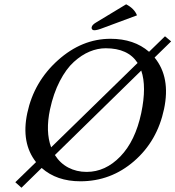

<svg xmlns="http://www.w3.org/2000/svg" viewBox="-20 -840 822 900"><path d="M571.3 -819.8Q609.9 -799.8 622.1 -768.1L465.8 -710Q435.1 -697.8 421.4 -698.2Q415 -698.2 411.6 -702.6Q408.2 -707 409.7 -712.9Q412.1 -723.6 429.2 -733.9ZM80.6 40 51.8 14.2 148.9 -80.1Q78.1 -169.9 107.9 -310.1Q139.2 -457 251.5 -557.6Q363.8 -658.2 498 -658.2Q608.4 -658.2 678.7 -597.2L753.4 -669.9L782.2 -646L704.6 -570.3Q780.3 -477.5 749 -329.1Q717.3 -178.7 608.4 -84.5Q499.5 9.8 356.9 9.8Q245.6 9.8 175.3 -52.7ZM475.6 -613.8Q437.5 -613.8 399.9 -598.1Q362.3 -582.5 326.2 -549.8Q290 -517.1 260.3 -459.7Q230.5 -402.3 214.4 -327.1Q192.4 -223.6 219.7 -149.4L625 -544.9Q580.6 -613.8 475.6 -613.8ZM642.1 -509.3 237.3 -113.3Q261.7 -74.7 300.3 -54.4Q338.9 -34.2 386.2 -34.2Q474.1 -34.2 544.2 -106.7Q614.3 -179.2 642.1 -310.1Q668 -434.1 642.1 -509.3Z"/></svg>

Font: Linux Biolinum O
Style: Italic
Weight: 400
Italic angle: -12°
Designer: Philipp H. Poll
Foundry: Philipp H. Poll
Version: Version 1.1.3